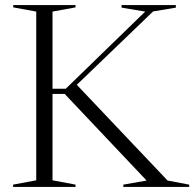

<svg xmlns="http://www.w3.org/2000/svg" viewBox="-20 -735 764 755"><path d="M639 -25 724 -9V0H465V-9L556.5 -25L234.5 -365.5H186.5V-26L277 -9V0H31.5V-9L122.5 -26V-689.5L32 -706V-715H277V-706L186.5 -689.5V-386H238.5L551 -689.5L458 -705V-715H671.5V-705L582 -690L282 -401.5Z"/></svg>

Font: Newsreader 72pt Light
Style: Regular
Weight: 300
Designer: Hugues Gentile
Foundry: Production Type
Version: Version 1.003; ttfautohint (v1.8.3)